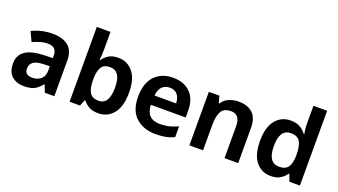

<svg xmlns="http://www.w3.org/2000/svg" viewBox="-64 -1292 3223 1833"><g transform="rotate(20 1547.5 -375.0)"><path d="M383 -254V-209Q383 -152 348 -122.5Q313 -93 262 -93Q228 -93 206.5 -108Q185 -123 185 -160Q185 -200 215 -225Q245 -250 322 -252ZM300 -555Q243 -555 190 -542Q137 -529 95 -507L140 -411Q178 -428 216 -439.5Q254 -451 294 -451Q383 -451 383 -363V-337L289 -334Q43 -325 43 -161Q43 -73 91 -31.5Q139 10 212 10Q280 10 318.5 -10Q357 -30 392 -74H396L424 0H521V-364Q521 -555 300 -555Z M815 -760H676V0H782L806 -61H815Q837 -33 872.5 -11.5Q908 10 969 10Q1063 10 1121.5 -62Q1180 -134 1180 -273Q1180 -412 1122.5 -483Q1065 -554 972 -554Q912 -554 874.5 -530.5Q837 -507 815 -473H809Q811 -490 813 -520Q815 -550 815 -582ZM929 -443Q1038 -443 1038 -275Q1038 -103 931 -103Q865 -103 840 -147Q815 -191 815 -274V-288Q817 -366 841.5 -404.5Q866 -443 929 -443Z M1528 -554Q1414 -554 1344 -482Q1274 -410 1274 -268Q1274 -128 1351.5 -59Q1429 10 1550 10Q1611 10 1655 1Q1699 -8 1739 -28V-137Q1694 -116 1651.5 -105.5Q1609 -95 1557 -95Q1420 -95 1415 -238H1769V-307Q1769 -425 1704.5 -489.5Q1640 -554 1528 -554ZM1529 -454Q1584 -454 1610 -420Q1636 -386 1637 -333H1418Q1423 -394 1453 -424Q1483 -454 1529 -454Z M2195 -554Q2144 -554 2098 -535Q2052 -516 2026 -474H2019L2000 -544H1893V0H2032V-260Q2032 -348 2058.5 -395.5Q2085 -443 2157 -443Q2250 -443 2250 -323V0H2389V-355Q2389 -460 2336.5 -507Q2284 -554 2195 -554Z M2766 -101Q2653 -101 2653 -269Q2653 -441 2764 -441Q2834 -441 2859.5 -397Q2885 -353 2885 -270V-254Q2884 -178 2857.5 -139.5Q2831 -101 2766 -101ZM2720 10Q2780 10 2817.5 -13.5Q2855 -37 2877 -71H2883L2909 0H3016V-760H2877V-579Q2877 -549 2880.5 -519.5Q2884 -490 2887 -475H2882Q2859 -508 2820.5 -531Q2782 -554 2723 -554Q2629 -554 2570.5 -482.5Q2512 -411 2512 -271Q2512 -132 2569.5 -61Q2627 10 2720 10Z"/></g></svg>

Font: Noto Sans UI
Style: Bold
Weight: 700
Designer: Monotype Design Team
Foundry: Monotype Imaging Inc.
Version: Version 1.901